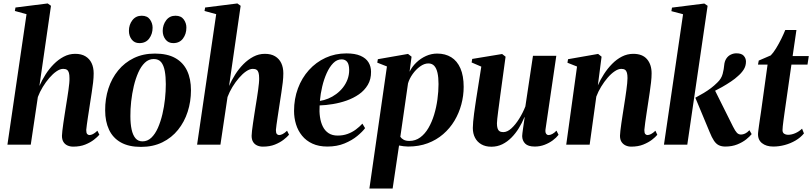

<svg xmlns="http://www.w3.org/2000/svg" viewBox="-20 -837 4700 1111"><path d="M403.5 11.5Q385.5 11.5 370.5 4.8Q355.5 -2 347 -15.8Q338.5 -29.5 338.5 -51.5Q338.5 -61 340.8 -80.2Q343 -99.5 346.5 -123.8Q350 -148 354 -173.5Q358 -199 361.5 -221.5Q365.5 -246 369.2 -269.8Q373 -293.5 376 -315.2Q379 -337 380.8 -355Q382.5 -373 382 -385Q382 -403.5 378.8 -415.5Q375.5 -427.5 367.5 -433Q359.5 -438.5 345.5 -438.5Q327.5 -438.5 306.8 -424.2Q286 -410 265.5 -386.2Q245 -362.5 227.5 -333.8Q210 -305 199 -275.5L158 0H23L133.5 -755L66 -773.5L69.5 -793.5L256 -817L275 -803.5L208 -339.5Q222.5 -372.5 243.2 -405.5Q264 -438.5 290.8 -465.5Q317.5 -492.5 348.8 -509Q380 -525.5 415 -525.5Q451 -525.5 474.5 -511.2Q498 -497 510 -471.8Q522 -446.5 522 -412.5Q522 -388.5 518.8 -360.2Q515.5 -332 510.8 -302Q506 -272 501.5 -242Q498.5 -221.5 495 -199Q491.5 -176.5 488.2 -155Q485 -133.5 482.5 -115.2Q480 -97 479 -85Q479 -67.5 484.5 -61.5Q490 -55.5 497.5 -55.5Q506.5 -55.5 518 -61.2Q529.5 -67 543.5 -80.5L555 -57.5Q544 -44.5 523.5 -28.5Q503 -12.5 473.2 -0.5Q443.5 11.5 403.5 11.5Z M876.5 -527Q948 -527 994 -501.2Q1040 -475.5 1062.5 -428Q1085 -380.5 1085 -314.5Q1085 -249.5 1066 -190.5Q1047 -131.5 1010.2 -85.8Q973.5 -40 919.5 -13.5Q865.5 13 796 13Q725 13 679 -13Q633 -39 610.8 -86.8Q588.5 -134.5 588.5 -198Q588 -265 607.2 -324.5Q626.5 -384 663.8 -429.5Q701 -475 754.5 -501Q808 -527 876.5 -527ZM869.5 -495.5Q840.5 -495.5 818.2 -474.2Q796 -453 780.2 -417.5Q764.5 -382 754.2 -338.8Q744 -295.5 739 -250Q734 -204.5 734.5 -165Q734.5 -121 741.5 -88.2Q748.5 -55.5 763.8 -37.2Q779 -19 804.5 -19Q833.5 -19 855.8 -40.2Q878 -61.5 893.8 -97.2Q909.5 -133 919.8 -176.5Q930 -220 934.8 -265Q939.5 -310 939.5 -350Q939.5 -393 933.5 -425.8Q927.5 -458.5 912.8 -477Q898 -495.5 869.5 -495.5ZM786.5 -587.5Q758 -587.5 742 -608.5Q726 -629.5 726 -658.5Q726 -694 746 -720Q766 -746 800 -746Q832.5 -746 847.8 -724.2Q863 -702.5 863 -676.5Q863 -640.5 843.2 -614Q823.5 -587.5 786.5 -587.5ZM982.5 -587.5Q954 -587.5 937.8 -608.5Q921.5 -629.5 921.5 -658.5Q922 -694 941.8 -720Q961.5 -746 995.5 -746Q1028 -746 1043.5 -724.2Q1059 -702.5 1058.5 -676.5Q1058.5 -640.5 1038.8 -614Q1019 -587.5 982.5 -587.5Z M1501 11.5Q1483 11.5 1468 4.8Q1453 -2 1444.5 -15.8Q1436 -29.5 1436 -51.5Q1436 -61 1438.2 -80.2Q1440.5 -99.5 1444 -123.8Q1447.5 -148 1451.5 -173.5Q1455.5 -199 1459 -221.5Q1463 -246 1466.8 -269.8Q1470.5 -293.5 1473.5 -315.2Q1476.5 -337 1478.2 -355Q1480 -373 1479.5 -385Q1479.5 -403.5 1476.2 -415.5Q1473 -427.5 1465 -433Q1457 -438.5 1443 -438.5Q1425 -438.5 1404.2 -424.2Q1383.5 -410 1363 -386.2Q1342.5 -362.5 1325 -333.8Q1307.5 -305 1296.5 -275.5L1255.5 0H1120.5L1231 -755L1163.5 -773.5L1167 -793.5L1353.5 -817L1372.5 -803.5L1305.5 -339.5Q1320 -372.5 1340.8 -405.5Q1361.5 -438.5 1388.2 -465.5Q1415 -492.5 1446.2 -509Q1477.5 -525.5 1512.5 -525.5Q1548.5 -525.5 1572 -511.2Q1595.5 -497 1607.5 -471.8Q1619.5 -446.5 1619.5 -412.5Q1619.5 -388.5 1616.2 -360.2Q1613 -332 1608.2 -302Q1603.5 -272 1599 -242Q1596 -221.5 1592.5 -199Q1589 -176.5 1585.8 -155Q1582.5 -133.5 1580 -115.2Q1577.5 -97 1576.5 -85Q1576.5 -67.5 1582 -61.5Q1587.5 -55.5 1595 -55.5Q1604 -55.5 1615.5 -61.2Q1627 -67 1641 -80.5L1652.5 -57.5Q1641.5 -44.5 1621 -28.5Q1600.5 -12.5 1570.8 -0.5Q1541 11.5 1501 11.5Z M2092.5 -95.5Q2077.5 -75 2047.2 -50Q2017 -25 1973.5 -7Q1930 11 1874.5 11Q1824.5 11 1788 -5.8Q1751.5 -22.5 1727.8 -51.8Q1704 -81 1692.8 -118Q1681.5 -155 1681.5 -195Q1681.5 -265 1704 -325.5Q1726.5 -386 1767.5 -431.5Q1808.5 -477 1863.8 -502.5Q1919 -528 1984.5 -528Q2034.5 -528 2066 -514.2Q2097.5 -500.5 2112.2 -476.5Q2127 -452.5 2127 -421.5Q2127.5 -378 2108.2 -345.8Q2089 -313.5 2057 -291.2Q2025 -269 1986 -255.2Q1947 -241.5 1906 -234.8Q1865 -228 1829.5 -227Q1827 -192 1831.5 -160.5Q1836 -129 1848 -104.8Q1860 -80.5 1881.2 -66.5Q1902.5 -52.5 1934 -52.5Q1965 -52.5 1991.2 -62Q2017.5 -71.5 2039 -87.5Q2060.5 -103.5 2077 -121.5ZM1956.5 -493.5Q1929.5 -493.5 1908 -471.5Q1886.5 -449.5 1870.5 -414Q1854.5 -378.5 1844.5 -336.2Q1834.5 -294 1831 -253Q1855 -256.5 1879.2 -266.5Q1903.5 -276.5 1925.5 -292.8Q1947.5 -309 1964.2 -330.2Q1981 -351.5 1990.8 -377.2Q2000.5 -403 2000.5 -432.5Q2000 -465.5 1988.5 -479.5Q1977 -493.5 1956.5 -493.5Z M2117.5 254 2219 -452.5 2163 -474.5 2166.5 -494.5 2341 -525 2361.5 -509 2350 -422Q2364.5 -451.5 2389.2 -475.2Q2414 -499 2445 -513Q2476 -527 2510 -527Q2556.5 -527 2591 -505.8Q2625.5 -484.5 2644.2 -441.5Q2663 -398.5 2663 -334.5Q2663 -283 2649.5 -232.8Q2636 -182.5 2609.8 -138.5Q2583.5 -94.5 2544.5 -60.8Q2505.5 -27 2454.8 -8Q2404 11 2341.5 11Q2329 11 2315.5 9.2Q2302 7.5 2289 5L2252 254ZM2296.5 -45.5Q2303.5 -35 2316.2 -28.2Q2329 -21.5 2348.5 -21.5Q2384 -21.5 2411.5 -41.8Q2439 -62 2459 -96.2Q2479 -130.5 2492 -173.2Q2505 -216 2511.2 -262Q2517.5 -308 2517.5 -350.5Q2517.5 -389 2511.5 -415.5Q2505.5 -442 2492.8 -456Q2480 -470 2458.5 -470Q2435 -470 2410.8 -452.5Q2386.5 -435 2367.8 -408.5Q2349 -382 2341 -354.5Z M2823.5 12Q2789.5 12 2765.5 -1.8Q2741.5 -15.5 2728.8 -39.8Q2716 -64 2716 -96.5Q2716 -111 2718 -133Q2720 -155 2723.2 -179.8Q2726.5 -204.5 2730 -227.8Q2733.5 -251 2736 -268L2765 -451.5L2709 -475.5L2712.5 -496L2885.5 -524.5L2905.5 -509L2874.5 -282.5Q2872 -263 2868.8 -239Q2865.5 -215 2862.5 -191.8Q2859.5 -168.5 2857.5 -150.2Q2855.5 -132 2855.5 -123.5Q2855.5 -106.5 2858.8 -95.2Q2862 -84 2870 -78.2Q2878 -72.5 2892 -72.5Q2915.5 -72.5 2939.2 -94.2Q2963 -116 2984.2 -150Q3005.5 -184 3020 -221L3064 -514H3199L3136.5 -88Q3134.5 -71.5 3140 -63.5Q3145.5 -55.5 3154.5 -55.5Q3164 -55.5 3176 -61.8Q3188 -68 3200 -81L3212 -57Q3199.5 -40.5 3178.8 -25Q3158 -9.5 3131.2 0.8Q3104.5 11 3074.5 11Q3036 11 3019 -6Q3002 -23 3001.5 -49.5Q3001.5 -54.5 3003 -66.8Q3004.5 -79 3006.8 -95Q3009 -111 3011.5 -127.8Q3014 -144.5 3016 -158.5L3014.5 -159Q3001 -126 2982.2 -95.5Q2963.5 -65 2939.5 -40.8Q2915.5 -16.5 2886.5 -2.2Q2857.5 12 2823.5 12Z M3439.5 -343Q3454 -376 3474.8 -408.2Q3495.5 -440.5 3521.8 -467.2Q3548 -494 3579 -509.8Q3610 -525.5 3644.5 -525.5Q3697.5 -525.5 3724 -494.5Q3750.5 -463.5 3750.5 -412.5Q3750.5 -388.5 3747.2 -360.2Q3744 -332 3739.5 -302Q3735 -272 3730.5 -242Q3726.5 -215 3721.8 -184.8Q3717 -154.5 3713.5 -128Q3710 -101.5 3708.5 -85Q3708.5 -67.5 3713.8 -61.5Q3719 -55.5 3726.5 -55.5Q3735.5 -55.5 3747 -61.2Q3758.5 -67 3772.5 -80.5L3783.5 -57Q3773 -44 3752.5 -28.2Q3732 -12.5 3702.2 -0.5Q3672.5 11.5 3632.5 11.5Q3614.5 11.5 3599.8 4.5Q3585 -2.5 3576.2 -16.2Q3567.5 -30 3567.5 -51.5Q3567.5 -61 3569.8 -80.2Q3572 -99.5 3575.5 -123.8Q3579 -148 3583 -173.5Q3587 -199 3590.5 -221.5Q3594.5 -246 3598 -269.8Q3601.5 -293.5 3604.5 -315.2Q3607.5 -337 3609.2 -355Q3611 -373 3611 -385Q3611 -403.5 3607.8 -415.5Q3604.5 -427.5 3596.8 -433Q3589 -438.5 3575 -438.5Q3557.5 -438.5 3536.8 -424.5Q3516 -410.5 3496 -387.2Q3476 -364 3458.8 -335.8Q3441.5 -307.5 3430.5 -278L3392 0H3256.5L3319 -452L3263.5 -474L3267 -494.5L3441 -525L3461 -509Z M3822 0 3932.5 -754.5 3865 -772.5 3868.5 -793 4055.5 -816.5 4074.5 -803.5 3957 0ZM4177 11Q4155.5 11 4139.8 3.5Q4124 -4 4111.5 -22.5Q4099 -41 4086 -73.5L4003.5 -271.5Q4030.5 -286 4052.5 -299.2Q4074.5 -312.5 4093.8 -327Q4113 -341.5 4131 -359.5Q4154.5 -381.5 4161.8 -410Q4169 -438.5 4170.5 -459.5Q4172.5 -482.5 4182.8 -498Q4193 -513.5 4208.8 -521Q4224.5 -528.5 4241 -528.5Q4271 -528.5 4283.8 -514Q4296.5 -499.5 4296.5 -480.5Q4296.5 -454.5 4282.8 -433.5Q4269 -412.5 4248.5 -395.5Q4234.5 -382 4210.5 -365.8Q4186.5 -349.5 4157.8 -333.2Q4129 -317 4100 -302.5Q4071 -288 4046 -278L4113 -322L4221.5 -104.5Q4234.5 -78.5 4244.2 -68.5Q4254 -58.5 4268 -58.5Q4279 -58.5 4291.5 -64.2Q4304 -70 4316.5 -83.5L4329.5 -61Q4318.5 -47 4297.5 -30.2Q4276.5 -13.5 4246 -1.2Q4215.5 11 4177 11Z M4519.5 -183.5Q4516 -159 4513.5 -139.8Q4511 -120.5 4509.5 -106.8Q4508 -93 4508 -84Q4508 -69.5 4517.5 -63.2Q4527 -57 4539.5 -57Q4560.5 -57 4582.2 -66.5Q4604 -76 4621 -92.5L4632 -65Q4612.5 -41 4583.5 -24Q4554.5 -7 4521.2 2Q4488 11 4454.5 11Q4413.5 11 4388.8 -9Q4364 -29 4366.5 -67Q4367 -72.5 4368.2 -82.5Q4369.5 -92.5 4371.5 -107.5Q4373.5 -122.5 4376.5 -142.8Q4379.5 -163 4383.5 -189.5L4421.5 -463H4366L4370.5 -486.5L4440 -516.5Q4454.5 -531 4470.5 -557Q4486.5 -583 4500.8 -612Q4515 -641 4524 -663.5H4588.5L4566.5 -512.5H4660L4652.5 -463H4559.5Z"/></svg>

Font: Merriweather 120pt
Style: Bold Italic
Weight: 700
Italic angle: -7.8°
Version: Version 2.101